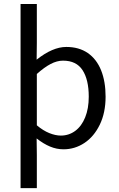

<svg xmlns="http://www.w3.org/2000/svg" viewBox="-20 -732 595 957"><path d="M82.5 205.6V-711.9H163.6V-518.1L162.6 -434.6Q242.2 -498 310.5 -498Q373.5 -498 417.5 -467.8Q461.4 -437.5 483.9 -381.6Q506.3 -325.7 506.3 -250Q506.3 -170.4 477.5 -110.8Q448.7 -51.3 400.9 -19.5Q353 12.2 296.4 12.2Q262.2 12.2 229.5 -1.5Q196.8 -15.1 162.6 -42L163.6 41V205.6ZM422.4 -250Q422.4 -334.5 391.6 -382.1Q360.8 -429.7 293.9 -429.7Q264.2 -429.7 232.4 -413.1Q200.7 -396.5 163.6 -363.3V-107.4Q194.8 -81.1 225.8 -68.6Q256.8 -56.2 283.2 -56.2Q323.2 -56.2 355 -79.6Q386.7 -103 404.5 -147Q422.4 -190.9 422.4 -250Z"/></svg>

Font: Varta
Style: Regular
Weight: 400
Designer: Joana Correia, Viktoriya Grabowska, Eben Sorkin
Foundry: Sorkin Type
Version: Version 1.002; ttfautohint (v1.3) -l 8 -r 24 -G 200 -x 12 -H